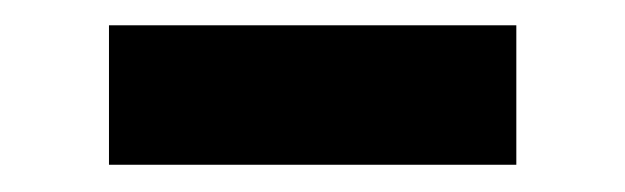

<svg xmlns="http://www.w3.org/2000/svg" viewBox="-20 -356 482 148"><path d="M64 -229V-336.5H378V-229Z"/></svg>

Font: Encode Sans Condensed Thin SemiBold
Style: Regular
Weight: 600
Version: Version 3.002